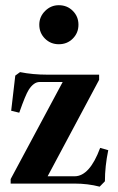

<svg xmlns="http://www.w3.org/2000/svg" viewBox="-20 -698 450 730"><path d="M203.6 -529.8Q172.4 -529.8 150.9 -551.3Q129.4 -572.8 129.4 -604Q129.4 -634.3 151.4 -656.2Q173.3 -678.2 203.6 -678.2Q235.4 -678.2 256.8 -656.7Q278.3 -635.3 278.3 -604Q278.3 -572.8 256.8 -551.3Q235.4 -529.8 203.6 -529.8ZM358.9 11.7Q314 0 263.7 0H20.5V-17.1L218.3 -386.2H130.4Q108.4 -386.2 89.4 -356.9Q77.1 -337.9 53.2 -269.5L22.5 -276.9L38.1 -410.6L56.2 -423.8Q104.5 -414.1 160.2 -414.1H356.9V-394.5L161.1 -27.8H263.7Q320.8 -27.8 360.8 -135.7L391.6 -127Q378.9 -65.9 378.9 -8.8Z"/></svg>

Font: Elstob 18pt
Style: Bold
Weight: 700
Designer: Peter S. Baker
Version: Version 1.015